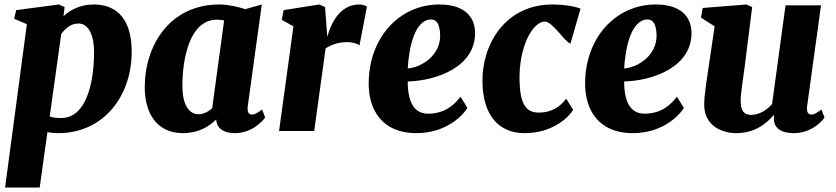

<svg xmlns="http://www.w3.org/2000/svg" viewBox="-20 -588 3752 862"><path d="M192.9 5.4C209 8.3 225.6 9.8 242.2 9.8C440.4 9.8 571.3 -151.4 571.3 -356.4C571.3 -490.7 513.7 -567.9 400.9 -567.9C339.8 -567.9 295.4 -543.5 265.1 -515.1L270 -556.2L244.6 -567.9L52.7 -542.5L43.5 -503.9L100.6 -479.5L2.9 253.9H158.2ZM203.1 -64.9 254.9 -435.1C273.4 -460.4 297.9 -482.4 332 -482.4C380.9 -482.4 402.3 -423.3 402.3 -356C402.3 -207.5 363.8 -58.1 254.9 -58.1C233.4 -58.1 216.8 -60.1 203.1 -64.9Z M629.9 -196.3C629.9 -84 680.2 9.8 802.2 9.8C870.1 9.8 918.9 -20 950.7 -51.8C952.1 -11.7 985.4 9.8 1033.7 9.8C1110.4 9.8 1158.2 -43 1170.4 -60.5L1156.7 -96.2C1133.3 -78.1 1120.6 -73.7 1111.3 -73.7C1096.7 -73.7 1089.4 -84.5 1092.3 -110.8L1155.3 -567.9L1081.1 -546.9C1051.3 -557.1 1003.9 -567.9 964.8 -567.9C743.7 -567.9 629.9 -386.2 629.9 -196.3ZM871.1 -75.2C826.7 -75.2 798.8 -121.6 798.8 -201.7C798.8 -332 834.5 -499.5 953.1 -499.5C964.8 -499.5 975.6 -498.5 986.3 -496.6L932.6 -102.1C915 -86.4 894 -75.2 871.1 -75.2Z M1232.9 0H1390.6L1441.9 -371.1C1474.6 -390.6 1502.4 -398.9 1541.5 -398.9C1560.1 -398.9 1587.4 -391.6 1593.8 -383.8L1627.4 -558.1C1622.6 -561.5 1610.4 -567.9 1593.3 -567.9C1514.6 -567.9 1471.2 -500 1449.2 -422.9L1439.5 -556.2L1413.6 -567.9L1253.4 -542.5L1245.1 -499L1297.4 -469.7Z M1635.3 -210C1635.7 -98.6 1692.4 9.8 1849.1 9.8C1974.6 9.8 2051.8 -60.5 2078.6 -103.5L2047.4 -153.8C2021.5 -120.1 1979.5 -77.6 1901.9 -77.6C1845.2 -77.6 1810.5 -120.6 1810.5 -222.2C1933.6 -225.1 2117.7 -284.7 2112.8 -445.8C2109.9 -514.6 2063.5 -567.9 1952.1 -567.9C1772.9 -567.9 1634.3 -418.5 1635.3 -210ZM1810.5 -280.8C1815.9 -371.6 1840.8 -500.5 1916 -500.5C1941.9 -500.5 1954.1 -477.1 1956.1 -432.6C1959 -336.4 1867.7 -284.2 1810.5 -280.8Z M2335.4 9.8C2451.2 9.8 2526.4 -51.8 2553.2 -94.7L2522 -145C2496.1 -111.3 2460.9 -82.5 2397.9 -82.5C2341.3 -82.5 2314.9 -122.1 2312.5 -224.6C2308.6 -381.8 2373 -491.2 2426.3 -491.2C2460.9 -491.2 2515.1 -400.4 2541 -392.1L2586.4 -549.3C2553.7 -562 2501.5 -567.9 2461.4 -567.9C2245.1 -567.9 2143.1 -385.3 2146 -219.7C2148.4 -67.9 2220.7 9.8 2335.4 9.8Z M2606.9 -210C2607.4 -98.6 2664.1 9.8 2820.8 9.8C2946.3 9.8 3023.4 -60.5 3050.3 -103.5L3019 -153.8C2993.2 -120.1 2951.2 -77.6 2873.5 -77.6C2816.9 -77.6 2782.2 -120.6 2782.2 -222.2C2905.3 -225.1 3089.4 -284.7 3084.5 -445.8C3081.5 -514.6 3035.2 -567.9 2923.8 -567.9C2744.6 -567.9 2606 -418.5 2606.9 -210ZM2782.2 -280.8C2787.6 -371.6 2812.5 -500.5 2887.7 -500.5C2913.6 -500.5 2925.8 -477.1 2927.7 -432.6C2930.7 -336.4 2839.4 -284.2 2782.2 -280.8Z M3141.6 -114.7C3143.1 -20.5 3225.6 9.8 3284.2 9.8C3370.1 9.8 3420.4 -33.2 3453.6 -71.3L3455.6 -69.8C3447.8 -22.9 3475.1 9.8 3544.9 9.8C3622.6 9.8 3671.9 -44.4 3681.6 -60.5L3668 -96.2C3642.1 -77.6 3634.3 -73.7 3623 -73.7C3608.4 -73.7 3600.1 -85.4 3603.5 -110.8L3666 -564H3506.8L3446.3 -120.6C3423.3 -94.7 3390.1 -72.3 3351.6 -72.3C3319.8 -72.3 3305.2 -90.8 3305.2 -137.7C3305.2 -166 3315.9 -230.5 3323.2 -287.6L3356.9 -556.2L3331.5 -567.9L3134.8 -552.2L3127 -508.8L3188.5 -469.7L3162.1 -291.5C3153.3 -231 3141.1 -160.6 3141.6 -114.7Z"/></svg>

Font: Merriweather
Style: Heavy Italic
Weight: 900
Italic angle: -7.5°
Designer: Eben Sorkin
Foundry: Eben Sorkin
Version: Version 1.001